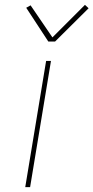

<svg xmlns="http://www.w3.org/2000/svg" viewBox="-20 -771 385 791"><path d="M84 0 170 -520H190L104 0ZM179 -600 88 -739 106 -749 196 -617 330 -751 345 -737 207 -600Z"/></svg>

Font: Iosevka Aile Thin
Style: Italic
Weight: 100
Italic angle: -9°
Designer: Belleve Invis
Foundry: Belleve Invis
Version: Version 31.1.0; ttfautohint (v1.8.4)